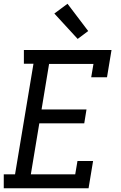

<svg xmlns="http://www.w3.org/2000/svg" viewBox="-22 -1001 642 1021"><path d="M-2 0V-74H58L156 -662H105V-735H571L547 -590H463L475 -661H239L199 -419H438L426 -345H187L142 -74H378L390 -145H473L449 0ZM391 -794 267 -929 337 -981 447 -836Z"/></svg>

Font: Iosevka Curly Slab Extended
Style: Italic
Weight: 400
Width: 7
Italic angle: -9°
Monospace: yes
Designer: Belleve Invis
Foundry: Belleve Invis
Version: Version 11.1.0; ttfautohint (v1.8.3)